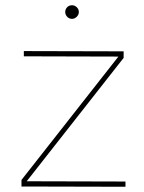

<svg xmlns="http://www.w3.org/2000/svg" viewBox="-20 -712 550 733"><path d="M452 -516V-491L82 -20L459 -19V1L62 0V-25L432 -496L71 -497V-517ZM281 -666Q281 -656 273 -648Q265 -640 255 -640Q244 -640 236.5 -648Q229 -656 229 -666Q229 -677 236.5 -684.5Q244 -692 255 -692Q265 -692 273 -684.5Q281 -677 281 -666Z"/></svg>

Font: Montserrat-Arabic Thin
Style: Regular
Weight: 250
Designer: Mohamed Gaber
Foundry: Kief Type Foundry
Version: Version 5.008